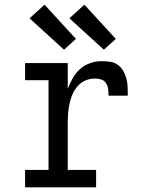

<svg xmlns="http://www.w3.org/2000/svg" viewBox="-20 -799 640 819"><path d="M87 0V-74H187V-457H87V-530H269V-420Q278 -444 290.5 -466Q303 -488 321.5 -504.5Q340 -521 364 -529.5Q388 -538 413 -538Q432 -538 450 -535.5Q468 -533 482.5 -522.5Q497 -512 506 -496Q515 -480 519.5 -462.5Q524 -445 524.5 -427Q525 -409 525 -391H443Q443 -404 441.5 -418Q440 -432 432.5 -444Q425 -456 411.5 -460Q398 -464 385 -464Q364 -464 345 -456Q326 -448 312.5 -433Q299 -418 290.5 -399.5Q282 -381 277.5 -361.5Q273 -342 271 -321.5Q269 -301 269 -281V-74H390V0ZM423 -587 276 -721 340 -779 474 -633ZM253 -587 106 -721 170 -779 304 -633Z"/></svg>

Font: Iosevka Slab Extended
Style: Regular
Weight: 400
Width: 7
Monospace: yes
Designer: Belleve Invis
Foundry: Belleve Invis
Version: Version 11.1.1; ttfautohint (v1.8.3)